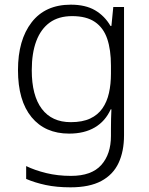

<svg xmlns="http://www.w3.org/2000/svg" viewBox="-20 -562 639 822"><path d="M283 -542Q346 -542 387 -518Q428 -494 453 -451H457L465 -532H511V17Q511 86 487.5 136Q464 186 413.5 213Q363 240 282 240Q222 240 175.5 230Q129 220 92 204V149Q129 167 178 179Q227 191 284 191Q372 191 413.5 144.5Q455 98 455 20V-11Q455 -32 455.5 -53.5Q456 -75 457 -94H454Q431 -43 386 -16.5Q341 10 276 10Q173 10 115 -60.5Q57 -131 57 -262Q57 -391 115.5 -466.5Q174 -542 283 -542ZM289 -493Q231 -493 193 -465.5Q155 -438 135.5 -386.5Q116 -335 116 -261Q116 -153 159 -96Q202 -39 283 -39Q333 -39 366 -54.5Q399 -70 418.5 -98Q438 -126 446.5 -164Q455 -202 455 -246V-281Q455 -349 439 -396Q423 -443 386.5 -468Q350 -493 289 -493Z"/></svg>

Font: Noto Sans Hebrew Light
Style: Regular
Weight: 300
Designer: Monotype Design Team
Foundry: Monotype Imaging Inc.
Version: Version 2.003